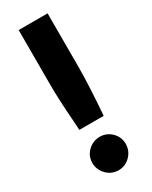

<svg xmlns="http://www.w3.org/2000/svg" viewBox="-202 -809 688 868"><g transform="rotate(-30 142.0 -375.5)"><path d="M78 -235 75 -283Q66 -398 66 -483V-763H217V-483Q217 -393 205 -235ZM54 -76Q54 -112 80 -137Q106 -162 142 -162Q177 -162 202.5 -137Q228 -112 228 -76Q228 -40 202.5 -14Q177 12 142 12Q105 12 79.5 -14Q54 -40 54 -76Z"/></g></svg>

Font: Open Sauce Two ExtraBold
Style: Regular
Weight: 800
Designer: Alfredo Marco Pradil
Foundry: Creative Sauce Fz LLC
Version: Version 1.477